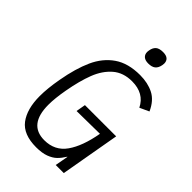

<svg xmlns="http://www.w3.org/2000/svg" viewBox="-271 -1031 1143 1143"><g transform="rotate(45 300.0 -460.0)"><path d="M64 -223Q64 -287.5 79.5 -374Q100 -489.5 135.5 -567.8Q171 -646 234.8 -690Q298.5 -734 398.5 -734Q464 -734 513 -709.2Q562 -684.5 591 -620L532.5 -593Q492.5 -674 391 -674Q317.5 -674 269.8 -632.8Q222 -591.5 195.2 -522.2Q168.5 -453 151 -355Q137 -277 137 -223Q137 -56 269 -56Q357.5 -56 406 -124.8Q454.5 -193.5 476.5 -317.5L282 -315L292.5 -375H555.5L489.5 0H421.5L437 -84L434 -81.5Q417.5 -54.5 398 -35.5Q378.5 -16.5 345.8 -4.2Q313 8 264.5 8Q156.5 8 110.2 -53.2Q64 -114.5 64 -223ZM330.5 -861.5Q330.5 -868 332 -874.5Q336.5 -901.5 351.8 -914.5Q367 -927.5 398.5 -927.5Q425.5 -927.5 438.5 -916Q451.5 -904.5 451.5 -883.5Q451.5 -877 450 -869.5Q445 -842 429.2 -829.2Q413.5 -816.5 383.5 -816.5Q358 -816.5 344.2 -828.2Q330.5 -840 330.5 -861.5Z"/></g></svg>

Font: JuliaMono Light
Style: Italic
Weight: 300
Italic angle: -9°
Monospace: yes
Designer: cormullion
Foundry: corm
Version: Version 0.054; ttfautohint (v1.8.4)